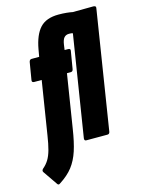

<svg xmlns="http://www.w3.org/2000/svg" viewBox="-155 -764 763 1028"><g transform="rotate(-15 227.0 -249.5)"><path d="M236 -374 189 -79Q178 -7 162.5 40.5Q147 88 120.5 122.5Q94 157 47 187Q38 194 32 185L-23 105Q-29 96 -20 87Q0 70 12.5 49.5Q25 29 33.5 -2Q42 -33 49 -79L96 -374H55Q40 -374 43 -388L59 -484Q62 -497 73 -497H115L122 -537Q136 -615 170.5 -652Q205 -689 273 -689Q297 -689 317 -687Q337 -685 351 -682L465 -683Q471 -683 475.5 -680Q480 -677 478 -669L374 -13Q372 0 360 0H243Q232 0 233 -13L322 -572Q318 -574 313 -574.5Q308 -575 301 -575Q284 -575 274 -564Q264 -553 260 -526L256 -497H275Q290 -497 287 -484L271 -388Q269 -374 257 -374Z"/></g></svg>

Font: Sofia Sans Extra Condensed Black
Style: Italic
Weight: 900
Italic angle: -9°
Version: Version 4.100